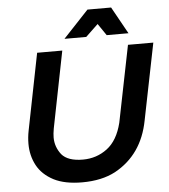

<svg xmlns="http://www.w3.org/2000/svg" viewBox="-60 -959 897 1019"><g transform="rotate(-5 388.5 -449.5)"><path d="M650 -761H534L491 -824L425 -761H309L444 -905H570ZM337 6Q245 6 186 -24Q125 -56 97.5 -107.8Q70 -159.5 70 -222Q70 -257 77 -292L158 -700H292L211 -292Q206 -264 206 -244Q206 -194 238 -153Q271 -114 351 -114Q424 -114 480.5 -156.5Q537 -199 560 -292L642 -700H777L695 -292Q660.5 -112.5 514 -32.5Q441 6 337 6Z"/></g></svg>

Font: Argentum Sans Medium
Style: Italic
Weight: 500
Italic angle: -11°
Designer: Julieta Ulanovsky (font), Cristiano Sobral (main changes and remaster)
Foundry: Julieta Ulanovsky (font), Cristiano Sobral (main changes and remaster)
Version: Version 2.007;June 15, 2022;FontCreator 14.0.0.2814 64-bit; 